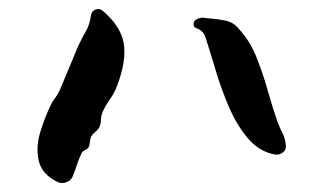

<svg xmlns="http://www.w3.org/2000/svg" viewBox="-20 -458 718 426"><path d="M240 -268Q234 -252 224 -238Q214 -224 208 -210Q204 -201 204 -192Q204 -183 200 -175Q197 -170 191 -165Q185 -160 182 -155Q180 -149 179.5 -142.5Q179 -136 177 -132Q175 -128 169.5 -125.5Q164 -123 162 -120Q155 -106 150.5 -92Q146 -78 141 -66Q137 -57 127 -53.5Q117 -50 108 -54Q73 -71 66 -101Q59 -131 69.5 -165.5Q80 -200 95 -230Q100 -238 104 -243Q108 -248 113 -259Q123 -282 134 -309Q145 -336 153 -355Q163 -376 171 -389.5Q179 -403 182 -425Q184 -434 192.5 -437Q201 -440 208 -434Q248 -400 254.5 -362Q261 -324 240 -268ZM614 -137Q616 -127 608.5 -120.5Q601 -114 591 -115Q556 -121 531 -150Q506 -179 488.5 -219.5Q471 -260 458.5 -302Q446 -344 436 -375Q431 -390 417 -395Q410 -397 409.5 -403.5Q409 -410 414 -414Q426 -421 436 -418Q446 -417 456 -416Q466 -415 476 -413Q497 -410 509 -395Q535 -367 549.5 -330Q564 -293 574.5 -255.5Q585 -218 596 -187Q601 -174 607 -162Q613 -150 614 -137Z"/></svg>

Font: Slackside One
Style: Regular
Weight: 400
Version: Version 1.000